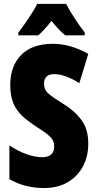

<svg xmlns="http://www.w3.org/2000/svg" viewBox="-20 -947 494 977"><path d="M429.2 -216.8Q429.2 -150.4 401.6 -99.4Q374 -48.3 323.7 -19.3Q273.4 9.8 205.1 9.8Q158.7 9.8 116.2 0Q73.7 -9.8 27.8 -35.2V-207Q69.8 -178.7 114 -162.8Q158.2 -147 194.8 -147Q226.6 -147 241.2 -161.9Q255.9 -176.8 255.9 -200.2Q255.9 -215.8 250.5 -229.2Q245.1 -242.7 226.6 -259Q208 -275.4 168.9 -299.8Q127 -326.7 96.2 -354.2Q65.4 -381.8 48.8 -419.9Q32.2 -458 32.2 -515.1Q32.2 -610.4 87.6 -667.2Q143.1 -724.1 249 -724.1Q337.9 -724.1 429.2 -672.9L383.8 -523.9Q310.5 -569.8 255.9 -569.8Q228.5 -569.8 216.3 -556.6Q204.1 -543.5 204.1 -523.9Q204.1 -504.9 210.4 -491.2Q216.8 -477.5 236.6 -462.2Q256.3 -446.8 296.9 -421.9Q361.3 -382.3 395.3 -335.2Q429.2 -288.1 429.2 -216.8ZM316.4 -927.2Q352.1 -859.4 411.1 -781.2V-767.1H312Q281.7 -791.5 242.2 -840.3Q199.7 -788.1 174.3 -767.1H73.2V-781.2Q86.9 -798.3 106.2 -825.9Q125.5 -853.5 143.3 -881.6Q161.1 -909.7 169.4 -927.2Z"/></svg>

Font: Open Sans Condensed ExtraBold
Style: Regular
Weight: 800
Width: 3
Designer: Monotype Design Team
Foundry: Monotype Imaging Inc.
Version: Version 3.000; ttfautohint (v1.8.4)